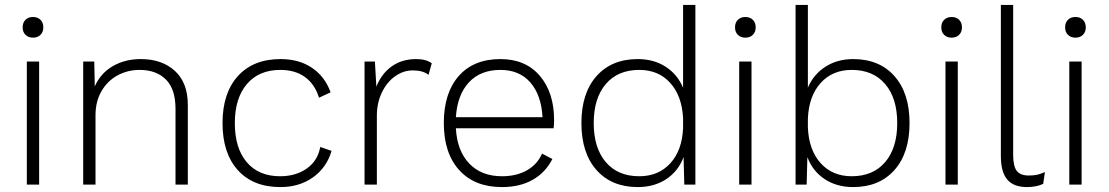

<svg xmlns="http://www.w3.org/2000/svg" viewBox="-20 -750 4504 780"><path d="M72 -639Q72 -658 83.5 -669.5Q95 -681 114 -681Q133 -681 144.5 -669.5Q156 -658 156 -639Q156 -620 144.5 -608.5Q133 -597 114 -597Q95 -597 83.5 -608.5Q72 -620 72 -639ZM139 0H89V-500H139Z M743 -324V0H693V-308Q693 -388 654 -427Q615 -466 547 -466Q499 -466 458 -444Q417 -422 392.5 -380Q368 -338 368 -282V0H318V-500H363L365 -399Q389 -453 438.5 -481.5Q488 -510 552 -510Q638 -510 690.5 -462Q743 -414 743 -324Z M1323 -375 1276 -353Q1259 -408 1219 -437Q1179 -466 1119 -466Q1032 -466 983 -408.5Q934 -351 934 -250Q934 -148 982.5 -91Q1031 -34 1118 -34Q1182 -34 1226.5 -65.5Q1271 -97 1281 -153L1327 -137Q1307 -69 1251.5 -29.5Q1196 10 1119 10Q1008 10 946 -59Q884 -128 884 -250Q884 -372 946.5 -441Q1009 -510 1120 -510Q1195 -510 1247.5 -474.5Q1300 -439 1323 -375Z M1734 -493 1721 -446Q1698 -464 1657 -464Q1619 -464 1585.5 -440.5Q1552 -417 1531.5 -374.5Q1511 -332 1511 -280V0H1461V-500H1503L1509 -398Q1530 -451 1571.5 -480.5Q1613 -510 1671 -510Q1711 -510 1734 -493Z M2229 -229H1832Q1837 -137 1886.5 -85.5Q1936 -34 2019 -34Q2078 -34 2120.5 -58Q2163 -82 2182 -126L2224 -104Q2196 -49 2144 -19.5Q2092 10 2019 10Q1908 10 1845.5 -59Q1783 -128 1783 -250Q1783 -372 1843.5 -441Q1904 -510 2013 -510Q2115 -510 2173 -442Q2231 -374 2231 -262Q2231 -245 2229 -229ZM1832 -274H2184Q2179 -364 2134.5 -415Q2090 -466 2013 -466Q1932 -466 1885 -415.5Q1838 -365 1832 -274Z M2805 -730V0H2760L2757 -112Q2736 -55 2687 -22.5Q2638 10 2571 10Q2465 10 2403.5 -59Q2342 -128 2342 -250Q2342 -372 2403.5 -441Q2465 -510 2571 -510Q2636 -510 2684 -479Q2732 -448 2755 -394V-730ZM2755 -229V-271Q2750 -361 2702.5 -413.5Q2655 -466 2577 -466Q2490 -466 2441 -408.5Q2392 -351 2392 -250Q2392 -149 2441 -91.5Q2490 -34 2577 -34Q2655 -34 2703 -86.5Q2751 -139 2755 -229Z M2966 -639Q2966 -658 2977.5 -669.5Q2989 -681 3008 -681Q3027 -681 3038.5 -669.5Q3050 -658 3050 -639Q3050 -620 3038.5 -608.5Q3027 -597 3008 -597Q2989 -597 2977.5 -608.5Q2966 -620 2966 -639ZM3033 0H2983V-500H3033Z M3675 -250Q3675 -128 3613.5 -59Q3552 10 3446 10Q3379 10 3330 -22.5Q3281 -55 3260 -112L3257 0H3212V-730H3262V-394Q3285 -448 3333.5 -479Q3382 -510 3446 -510Q3552 -510 3613.5 -441Q3675 -372 3675 -250ZM3625 -250Q3625 -351 3576 -408.5Q3527 -466 3440 -466Q3362 -466 3314 -413Q3266 -360 3262 -268V-232Q3266 -140 3314 -87Q3362 -34 3440 -34Q3527 -34 3576 -91.5Q3625 -149 3625 -250Z M3804 -639Q3804 -658 3815.5 -669.5Q3827 -681 3846 -681Q3865 -681 3876.5 -669.5Q3888 -658 3888 -639Q3888 -620 3876.5 -608.5Q3865 -597 3846 -597Q3827 -597 3815.5 -608.5Q3804 -620 3804 -639ZM3871 0H3821V-500H3871Z M4096 -121Q4096 -75 4110.5 -56Q4125 -37 4159 -37Q4179 -37 4193 -40Q4207 -43 4225 -51L4218 -3Q4190 10 4152 10Q4098 10 4072 -20.5Q4046 -51 4046 -116V-730H4096Z M4307 -639Q4307 -658 4318.5 -669.5Q4330 -681 4349 -681Q4368 -681 4379.5 -669.5Q4391 -658 4391 -639Q4391 -620 4379.5 -608.5Q4368 -597 4349 -597Q4330 -597 4318.5 -608.5Q4307 -620 4307 -639ZM4374 0H4324V-500H4374Z"/></svg>

Font: Work Sans Light
Style: Regular
Weight: 300
Designer: Wei Huang
Foundry: Wei Huang
Version: Version 1.500